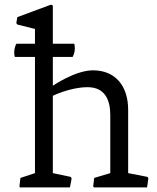

<svg xmlns="http://www.w3.org/2000/svg" viewBox="-20 -819 687 839"><path d="M64.9 -4.4 66.9 0H285.6L293 -39.1L289.6 -45.9L210.9 -62.5V-400.4C210.9 -400.4 286.6 -438 362.8 -438C439 -438 461.9 -381.8 461.9 -315.9V-62.5L391.6 -41.5L387.2 -4.4L390.6 0H622.6L628.4 -39.1L625 -45.9L540 -62.5V-339.4C540 -441.4 485.8 -511.7 386.2 -511.7C308.6 -511.7 210.9 -444.3 210.9 -444.3V-570.3H297.4C303.7 -581.5 310.5 -600.1 304.7 -627.9H210.9V-794.4L203.1 -798.8L55.7 -744.1L51.3 -717.8L55.7 -711.9L132.8 -692.4V-627.9H51.8C44.9 -617.7 38.1 -590.3 44.9 -570.3H132.8V-62.5L69.3 -41.5Z"/></svg>

Font: Trykker
Style: Regular
Weight: 400
Designer: Magnus Gaarde
Foundry: Magnus Gaarde
Version: Version 1.001